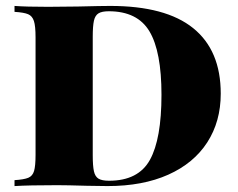

<svg xmlns="http://www.w3.org/2000/svg" viewBox="-20 -628 802 648"><path d="M725 -312Q725 -218 679.5 -147.5Q634 -77 548 -38.5Q462 0 343 0L273 -1Q205 -3 173 -3Q77 -3 29 0V-20Q61 -22 75.5 -28Q90 -34 95 -51Q100 -68 100 -106V-502Q100 -540 94.5 -557Q89 -574 75 -580Q61 -586 29 -588V-608Q68 -605 142 -605L243 -606Q323 -608 352 -608Q539 -608 632 -533Q725 -458 725 -312ZM293 -504V-104Q293 -68 297 -50Q301 -32 312.5 -25Q324 -18 348 -18Q447 -18 486 -88.5Q525 -159 525 -308Q525 -454 484.5 -522Q444 -590 347 -590Q324 -590 312.5 -583Q301 -576 297 -558Q293 -540 293 -504Z"/></svg>

Font: Playfair Display SC Black
Style: Regular
Weight: 900
Designer: Claus Eggers Sørensen
Foundry: Claus Eggers Sørensen
Version: Version 1.200; ttfautohint (v1.6)